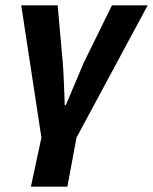

<svg xmlns="http://www.w3.org/2000/svg" viewBox="-20 -516 574 720"><path d="M96 183.9 135.3 0 59.6 -496H196.2L215.3 -282Q218.2 -245 219.8 -203Q221.5 -161.1 222.8 -122H226.8Q243.2 -159.5 260.7 -202Q278.1 -244.4 294.6 -282L399.8 -496H533.8L266.9 0L232.7 183.9Z"/></svg>

Font: Source Sans 3
Style: Italic
Weight: 200
Italic angle: -11°
Designer: Paul D. Hunt
Foundry: Adobe
Version: Version 3.046;hotconv 1.0.118;makeotfexe 2.5.65603